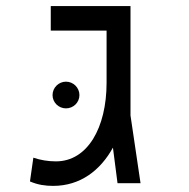

<svg xmlns="http://www.w3.org/2000/svg" viewBox="-20 -606 626 635"><path d="M155.8 8.8C245.6 8.8 312 -42.5 353.5 -117.7L368.7 0H444.8L411.6 -224.1V-585.9H147.9V-504.9H332.5V-332.5C332.5 -183.6 269.5 -72.3 165 -72.3C138.7 -72.3 113.3 -76.7 90.3 -84.5L79.1 -5.9C105.5 5.4 129.9 8.8 155.8 8.8ZM198.2 -247.6C222.7 -247.6 242.7 -267.1 242.7 -291.5C242.7 -315.9 222.7 -335.9 198.2 -335.9C173.8 -335.9 153.8 -315.9 153.8 -291.5C153.8 -267.1 173.8 -247.6 198.2 -247.6Z"/></svg>

Font: Cascadia Mono PL SemiLight
Style: Regular
Weight: 350
Monospace: yes
Designer: Aaron Bell
Foundry: Saja Typeworks
Version: Version 2404.023